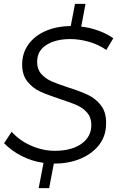

<svg xmlns="http://www.w3.org/2000/svg" viewBox="-20 -838 643 988"><path d="M172 -533 171 -519Q171 -482 192 -458Q213 -434 244.5 -420Q276 -406 331 -388Q394 -368 433 -349.5Q472 -331 499 -296.5Q526 -262 526 -207Q526 -191 525 -183Q520 -127 484 -85Q448 -43 389.5 -19.5Q331 4 257 4L233 130H179L204 0Q145 -8 92 -35Q39 -62 1 -101L40 -160Q81 -114 141 -88Q201 -62 262 -62Q348 -62 399 -98Q450 -134 450 -195Q450 -233 428.5 -258Q407 -283 375 -297Q343 -311 287 -329Q223 -350 185.5 -367.5Q148 -385 121 -418.5Q94 -452 94 -506Q94 -564 125.5 -608.5Q157 -653 213.5 -678Q270 -703 344 -704L366 -818H420L398 -701Q444 -696 487.5 -680Q531 -664 563 -641L527 -581Q487 -609 437.5 -623Q388 -637 342 -637Q269 -637 222.5 -609Q176 -581 172 -533Z"/></svg>

Font: Gontserrat Light
Style: Italic
Weight: 300
Italic angle: -11.3°
Designer: Julieta Ulanovsky
Foundry: Julieta Ulanovsky
Version: Version 6.001